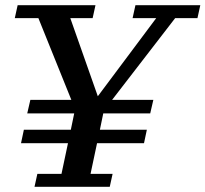

<svg xmlns="http://www.w3.org/2000/svg" viewBox="-20 -720 792 740"><path d="M502 -700 491 -650H582L357 -349L251 -650H337L348 -700H48L37 -650H128L255 -335H97L85 -283H266L253 -220H72L61 -168H242L217 -50H124L113 0H403L414 -50H329L354 -168H535L546 -220H365L378 -283H559L571 -335H412L655 -650H741L752 -700Z"/></svg>

Font: PT Serif Caption
Style: Italic
Weight: 400
Italic angle: -12°
Designer: A.Korolkova, O.Umpeleva, V.Yefimov
Foundry: ParaType Ltd
Version: Version 1.000W OFL